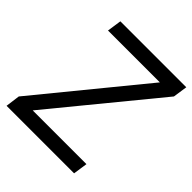

<svg xmlns="http://www.w3.org/2000/svg" viewBox="-189 -818 945 945"><g transform="rotate(45 283.5 -345.0)"><path d="M113 -75H487L476 0H6L16 -75L458 -615H97L108 -690H567L556 -615Z"/></g></svg>

Font: Exo 2.0
Style: Italic
Weight: 400
Italic angle: -8°
Designer: Natanael Gama
Version: Version 1.001;PS 001.001;hotconv 1.0.70;makeotf.lib2.5.58329